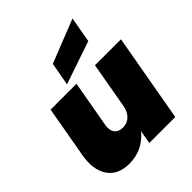

<svg xmlns="http://www.w3.org/2000/svg" viewBox="-232 -1008 1160 1160"><g transform="rotate(-45 348.5 -428.0)"><path d="M697 -564 597 0H375L390 -85Q316 4 202 4Q105 4 61.5 -61.5Q18 -127 38 -237L96 -564H317L264 -265Q257 -225 274.5 -201.5Q292 -178 328 -178Q365 -178 389.5 -201Q414 -224 422 -264L475 -564ZM301 -750 579 -860 550 -696 274 -602Z"/></g></svg>

Font: Poppins Black
Style: Italic
Weight: 900
Italic angle: -10°
Designer: Ninad Kale (Devanagari), Jonny Pinhorn (Latin)
Foundry: Indian Type Foundry
Version: Version 3.200;PS 1.000;hotconv 16.6.54;makeotf.lib2.5.65590